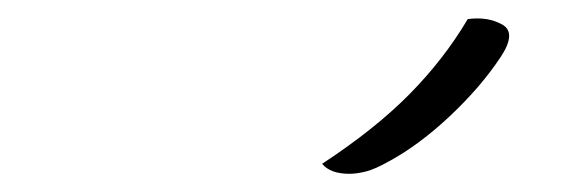

<svg xmlns="http://www.w3.org/2000/svg" viewBox="-20 -832 640 211"><path d="M494 -811Q516 -814 532 -805Q548 -796 530 -769Q508 -736 474.5 -704.5Q441 -673 408 -655Q392 -646 382 -643.5Q372 -641 364 -641Q343 -641 334 -652Q392 -690 430 -728.5Q468 -767 494 -811Z"/></svg>

Font: Recursive Mn Csl St Lt
Style: Italic
Weight: 300
Italic angle: -15°
Monospace: yes
Version: Version 1.079;hotconv 1.0.112;makeotfexe 2.5.65598; ttfautoh